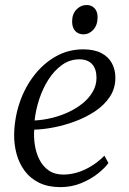

<svg xmlns="http://www.w3.org/2000/svg" viewBox="-20 -758 529 788"><path d="M425 -89Q410.5 -68.5 381.5 -45.5Q352.5 -22.5 313 -6.2Q273.5 10 228 10Q177.5 10 141 -7.8Q104.5 -25.5 81.5 -56.5Q58.5 -87.5 48 -126.2Q37.5 -165 38 -206.5Q39.5 -275 61 -337.8Q82.5 -400.5 120.8 -449.5Q159 -498.5 210 -527Q261 -555.5 321.5 -555.5Q366 -555.5 395.2 -540.5Q424.5 -525.5 439 -499Q453.5 -472.5 453.5 -439Q453.5 -395 430.8 -360.8Q408 -326.5 370.5 -301.5Q333 -276.5 288.5 -260Q244 -243.5 199.8 -235Q155.5 -226.5 120.5 -226Q118 -195 123 -162.8Q128 -130.5 141.8 -103Q155.5 -75.5 179.8 -58.5Q204 -41.5 240 -41.5Q268 -41.5 296.8 -50Q325.5 -58.5 354 -75.8Q382.5 -93 408.5 -119ZM306 -514.5Q267 -514.5 235 -491.8Q203 -469 179.2 -432Q155.5 -395 141 -350.8Q126.5 -306.5 122 -263.5Q158.5 -265.5 194.8 -274.5Q231 -283.5 263.5 -299Q296 -314.5 321.2 -335.5Q346.5 -356.5 361.2 -382.5Q376 -408.5 376 -438.5Q376 -475.5 357.8 -495Q339.5 -514.5 306 -514.5ZM323.5 -617Q301.5 -617 288.8 -630.8Q276 -644.5 276 -670Q276 -700.5 293.8 -719Q311.5 -737.5 335.5 -737.5Q355.5 -737.5 368 -724.2Q380.5 -711 380.5 -687.5Q380.5 -655 363 -636Q345.5 -617 323.5 -617Z"/></svg>

Font: Merriweather 48pt Light
Style: Italic
Weight: 300
Italic angle: -7.8°
Version: Version 2.101